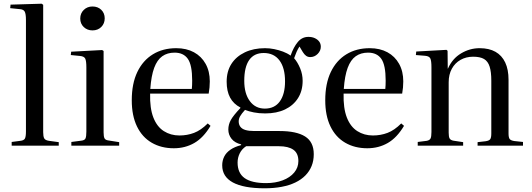

<svg xmlns="http://www.w3.org/2000/svg" viewBox="-20 -786 2868 1036"><path d="M43 0V-20L89 -26Q109 -28 114.5 -38.5Q120 -49 120 -77V-678Q120 -712 113 -724Q106 -736 84 -737L35 -742L37 -761L205 -766L213 -760V-73Q213 -50 218.5 -39.5Q224 -29 245 -26L297 -19V0Z M365 0V-20L419 -27Q437 -29 441.5 -39.5Q446 -50 446 -76V-422Q446 -457 440 -469.5Q434 -482 412 -484L362 -489L364 -507L531 -516L539 -511V-72Q539 -49 544 -39.5Q549 -30 566 -28L623 -19V0ZM479 -622Q451 -622 432 -640Q413 -658 413 -686Q413 -714 432 -732.5Q451 -751 479 -751Q508 -751 526.5 -733Q545 -715 545 -687Q545 -659 526.5 -640.5Q508 -622 479 -622Z M918 14Q850 14 798.5 -16Q747 -46 719 -104Q691 -162 691 -245Q691 -335 721 -397.5Q751 -460 805 -493Q859 -526 931 -526Q986 -526 1026.5 -504Q1067 -482 1089.5 -441.5Q1112 -401 1112 -347Q1112 -330 1110.5 -314Q1109 -298 1106 -281H790Q788 -202 807.5 -152Q827 -102 864 -78.5Q901 -55 948 -55Q990 -55 1027 -69Q1064 -83 1101 -120L1116 -107Q1078 -43 1028.5 -14.5Q979 14 918 14ZM791 -306H1015Q1016 -315 1016.5 -326.5Q1017 -338 1017 -351Q1017 -435 993.5 -468.5Q970 -502 922 -502Q883 -502 855.5 -482.5Q828 -463 812 -420Q796 -377 791 -306Z M1408 230Q1351 230 1308 222Q1265 214 1236.5 198.5Q1208 183 1193.5 160Q1179 137 1179 106Q1179 81 1189.5 59.5Q1200 38 1223 22Q1246 6 1281 -3V-7Q1247 -15 1229.5 -37Q1212 -59 1212 -87Q1212 -114 1225.5 -138.5Q1239 -163 1277 -203V-206Q1240 -225 1221.5 -259.5Q1203 -294 1203 -345Q1203 -401 1228.5 -441Q1254 -481 1301 -503.5Q1348 -526 1410 -526Q1435 -526 1459.5 -521Q1484 -516 1507 -507.5Q1530 -499 1548 -486Q1564 -532 1587 -559.5Q1610 -587 1644 -587Q1664 -587 1679 -580Q1694 -573 1702.5 -561.5Q1711 -550 1711 -534Q1711 -512 1694 -495Q1677 -478 1654 -478Q1641 -478 1631.5 -485Q1622 -492 1614 -505L1596 -535Q1587 -521 1580.5 -506.5Q1574 -492 1567 -472Q1586 -450 1599.5 -417.5Q1613 -385 1613 -350Q1613 -296 1588 -256.5Q1563 -217 1518 -195.5Q1473 -174 1411 -174Q1377 -174 1349.5 -179.5Q1322 -185 1302 -193Q1283 -172 1275.5 -158.5Q1268 -145 1268 -131Q1268 -114 1277 -102Q1286 -90 1304.5 -84.5Q1323 -79 1352 -79H1488Q1580 -79 1626.5 -49.5Q1673 -20 1673 46Q1673 81 1661.5 109.5Q1650 138 1628 160.5Q1606 183 1574 198.5Q1542 214 1500 222Q1458 230 1408 230ZM1416 202Q1466 202 1505.5 187Q1545 172 1567.5 145Q1590 118 1590 83Q1590 41 1563 22Q1536 3 1485 3H1308Q1285 18 1273.5 41.5Q1262 65 1262 91Q1262 148 1300 175Q1338 202 1416 202ZM1409 -200Q1462 -200 1490 -239Q1518 -278 1518 -347Q1518 -420 1488 -460Q1458 -500 1403 -500Q1351 -500 1324.5 -462Q1298 -424 1298 -350Q1298 -281 1328 -240.5Q1358 -200 1409 -200Z M1962 14Q1894 14 1842.5 -16Q1791 -46 1763 -104Q1735 -162 1735 -245Q1735 -335 1765 -397.5Q1795 -460 1849 -493Q1903 -526 1975 -526Q2030 -526 2070.5 -504Q2111 -482 2133.5 -441.5Q2156 -401 2156 -347Q2156 -330 2154.5 -314Q2153 -298 2150 -281H1834Q1832 -202 1851.5 -152Q1871 -102 1908 -78.5Q1945 -55 1992 -55Q2034 -55 2071 -69Q2108 -83 2145 -120L2160 -107Q2122 -43 2072.5 -14.5Q2023 14 1962 14ZM1835 -306H2059Q2060 -315 2060.5 -326.5Q2061 -338 2061 -351Q2061 -435 2037.5 -468.5Q2014 -502 1966 -502Q1927 -502 1899.5 -482.5Q1872 -463 1856 -420Q1840 -377 1835 -306Z M2234 0V-20L2282 -26Q2298 -29 2303 -38.5Q2308 -48 2308 -74V-423Q2308 -458 2302 -470.5Q2296 -483 2274 -485L2224 -489L2226 -508L2389 -517L2395 -512L2396 -416H2397Q2421 -470 2468 -498Q2515 -526 2568 -526Q2619 -526 2653.5 -506.5Q2688 -487 2706 -449Q2724 -411 2724 -355V-66Q2724 -44 2730 -36Q2736 -28 2755 -25L2802 -20V0H2557V-19L2601 -24Q2620 -27 2625.5 -35.5Q2631 -44 2631 -66V-351Q2631 -398 2622 -426.5Q2613 -455 2592 -467.5Q2571 -480 2533 -480Q2495 -480 2465 -463Q2435 -446 2418 -415Q2401 -384 2401 -342V-70Q2401 -48 2406 -39Q2411 -30 2426 -27L2479 -19V0Z"/></svg>

Font: Literata 60pt
Style: Regular
Weight: 400
Designer: Latin by Veronika Burian and Jose Scaglione. Greek by Irene Vlachou. Cyrillic by Vera Evstafieva.
Foundry: TypeTogether
Version: Version 3.002